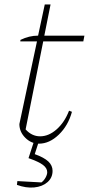

<svg xmlns="http://www.w3.org/2000/svg" viewBox="-20 -638 400 862"><path d="M155 7Q120 7 93.5 -19.5Q67 -46 67 -81L146 -452H71L72 -459Q111 -478 151 -478L181 -618H207L179 -478H359L354 -452H174L95 -57Q123 -26 160 -26Q199 -26 234.5 -57.5Q270 -89 290 -141L303 -136Q286 -74 244 -33.5Q202 7 155 7ZM135 -11H157L136 54Q178 69 197 87Q216 105 216 129Q216 160 193 180Q170 200 133.5 203.5Q97 207 56 192L58 175L166 181Q177 173 184.5 159.5Q192 146 192 135Q192 117 173 102.5Q154 88 108 72Z"/></svg>

Font: Piazzolla Thin
Style: Italic
Weight: 100
Italic angle: -11.3°
Designer: Juan Pablo del Peral
Foundry: Huerta Tipografica
Version: Version 1.330